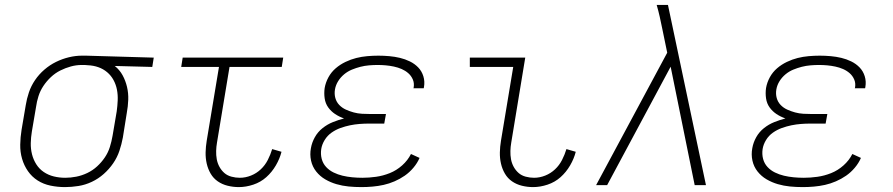

<svg xmlns="http://www.w3.org/2000/svg" viewBox="-20 -755 3640 783"><path d="M245 8Q215 8 186 2Q157 -4 133.5 -19Q110 -34 94 -57Q78 -80 70 -107.5Q62 -135 62.5 -165Q63 -195 68 -226L85 -326Q89 -352 98 -378.5Q107 -405 123 -428.5Q139 -452 161 -471Q183 -490 208.5 -502.5Q234 -515 261 -521.5Q288 -528 314 -528H331L607 -520L601 -482L448 -486Q468 -470 480 -448Q492 -426 498 -400.5Q504 -375 503 -348Q502 -321 497 -294L481 -194Q476 -167 467 -140Q458 -113 441.5 -89Q425 -65 403 -45.5Q381 -26 354.5 -13.5Q328 -1 300 3.5Q272 8 245 8ZM246 -30Q268 -30 291 -34.5Q314 -39 336 -49.5Q358 -60 376 -76.5Q394 -93 407.5 -113Q421 -133 428 -155.5Q435 -178 439 -201L456 -301Q459 -323 460 -345.5Q461 -368 457 -389Q453 -410 443 -428.5Q433 -447 417 -460.5Q401 -474 381 -481Q361 -488 338 -489L325 -490H313Q291 -490 269 -484Q247 -478 226 -467.5Q205 -457 187.5 -440.5Q170 -424 157 -404.5Q144 -385 137 -363Q130 -341 127 -319L110 -219Q106 -195 105.5 -171.5Q105 -148 110.5 -126Q116 -104 128 -85Q140 -66 158.5 -53.5Q177 -41 199.5 -35.5Q222 -30 246 -30Z M954 8Q931 8 908.5 2.5Q886 -3 868 -15.5Q850 -28 839 -47Q828 -66 823 -88Q818 -110 818.5 -133.5Q819 -157 823 -181L873 -482H719L725 -520H1135L1129 -482H916L865 -174Q862 -157 861.5 -139.5Q861 -122 864 -105.5Q867 -89 875 -74.5Q883 -60 895 -49.5Q907 -39 924 -34.5Q941 -30 958 -30Q981 -30 1003.5 -39Q1026 -48 1043.5 -64.5Q1061 -81 1072 -102.5Q1083 -124 1090 -147L1128 -136Q1121 -108 1105 -80.5Q1089 -53 1066 -32.5Q1043 -12 1013 -2Q983 8 954 8Z M1454 8Q1427 8 1401.5 5.5Q1376 3 1352 -4Q1328 -11 1306.5 -23.5Q1285 -36 1269.5 -55.5Q1254 -75 1248.5 -100Q1243 -125 1248 -151Q1252 -174 1264 -195.5Q1276 -217 1295.5 -232.5Q1315 -248 1337.5 -257Q1360 -266 1383 -272Q1363 -279 1346.5 -290Q1330 -301 1318.5 -317Q1307 -333 1304 -354Q1301 -375 1304 -396Q1308 -419 1319.5 -440Q1331 -461 1349 -476.5Q1367 -492 1389 -502.5Q1411 -513 1433 -518.5Q1455 -524 1478 -526Q1501 -528 1523 -528Q1545 -528 1567.5 -526Q1590 -524 1611 -519Q1632 -514 1651.5 -504.5Q1671 -495 1685.5 -480Q1700 -465 1706.5 -444Q1713 -423 1709 -400L1708 -395H1666L1667 -398Q1670 -416 1663.5 -431Q1657 -446 1645 -456.5Q1633 -467 1618 -473.5Q1603 -480 1586.5 -483.5Q1570 -487 1553.5 -488.5Q1537 -490 1520 -490Q1503 -490 1485 -488.5Q1467 -487 1449.5 -482.5Q1432 -478 1415 -471Q1398 -464 1383.5 -452Q1369 -440 1359 -424Q1349 -408 1346 -390Q1343 -372 1347.5 -355.5Q1352 -339 1363.5 -327Q1375 -315 1390.5 -308Q1406 -301 1422.5 -296.5Q1439 -292 1456.5 -291Q1474 -290 1492 -290H1554L1547 -251H1485Q1466 -251 1446.5 -249.5Q1427 -248 1407.5 -244Q1388 -240 1368.5 -233Q1349 -226 1332 -214Q1315 -202 1304 -184Q1293 -166 1290 -147Q1287 -126 1292 -107Q1297 -88 1310 -74Q1323 -60 1340.5 -51.5Q1358 -43 1377 -38.5Q1396 -34 1416.5 -32Q1437 -30 1458 -30Q1485 -30 1513.5 -34Q1542 -38 1569.5 -49Q1597 -60 1620 -80.5Q1643 -101 1656 -127L1691 -111Q1682 -90 1666 -71Q1650 -52 1630.5 -38.5Q1611 -25 1589 -15.5Q1567 -6 1544.5 -1Q1522 4 1499 6Q1476 8 1454 8Z M2154 8Q2131 8 2108.5 2.5Q2086 -3 2068 -15.5Q2050 -28 2039 -47Q2028 -66 2023 -88Q2018 -110 2018.5 -133.5Q2019 -157 2023 -181L2073 -482H1896V-520H2122L2065 -174Q2062 -157 2061.5 -139.5Q2061 -122 2064 -105.5Q2067 -89 2075 -74.5Q2083 -60 2095 -49.5Q2107 -39 2124 -34.5Q2141 -30 2158 -30Q2181 -30 2203.5 -39Q2226 -48 2243.5 -64.5Q2261 -81 2272 -102.5Q2283 -124 2290 -147L2328 -136Q2321 -108 2305 -80.5Q2289 -53 2266 -32.5Q2243 -12 2213 -2Q2183 8 2154 8Z M2813 0 2715 -483 2456 0H2411L2701 -540L2681 -637Q2676 -662 2670.5 -686.5Q2665 -711 2658 -735H2704L2859 0Z M3254 8Q3227 8 3201.5 5.5Q3176 3 3152 -4Q3128 -11 3106.5 -23.5Q3085 -36 3069.5 -55.5Q3054 -75 3048.5 -100Q3043 -125 3048 -151Q3052 -174 3064 -195.5Q3076 -217 3095.5 -232.5Q3115 -248 3137.5 -257Q3160 -266 3183 -272Q3163 -279 3146.5 -290Q3130 -301 3118.5 -317Q3107 -333 3104 -354Q3101 -375 3104 -396Q3108 -419 3119.5 -440Q3131 -461 3149 -476.5Q3167 -492 3189 -502.5Q3211 -513 3233 -518.5Q3255 -524 3278 -526Q3301 -528 3323 -528Q3345 -528 3367.5 -526Q3390 -524 3411 -519Q3432 -514 3451.5 -504.5Q3471 -495 3485.5 -480Q3500 -465 3506.5 -444Q3513 -423 3509 -400L3508 -395H3466L3467 -398Q3470 -416 3463.5 -431Q3457 -446 3445 -456.5Q3433 -467 3418 -473.5Q3403 -480 3386.5 -483.5Q3370 -487 3353.5 -488.5Q3337 -490 3320 -490Q3303 -490 3285 -488.5Q3267 -487 3249.5 -482.5Q3232 -478 3215 -471Q3198 -464 3183.5 -452Q3169 -440 3159 -424Q3149 -408 3146 -390Q3143 -372 3147.5 -355.5Q3152 -339 3163.5 -327Q3175 -315 3190.5 -308Q3206 -301 3222.5 -296.5Q3239 -292 3256.5 -291Q3274 -290 3292 -290H3354L3347 -251H3285Q3266 -251 3246.5 -249.5Q3227 -248 3207.5 -244Q3188 -240 3168.5 -233Q3149 -226 3132 -214Q3115 -202 3104 -184Q3093 -166 3090 -147Q3087 -126 3092 -107Q3097 -88 3110 -74Q3123 -60 3140.5 -51.5Q3158 -43 3177 -38.5Q3196 -34 3216.5 -32Q3237 -30 3258 -30Q3285 -30 3313.5 -34Q3342 -38 3369.5 -49Q3397 -60 3420 -80.5Q3443 -101 3456 -127L3491 -111Q3482 -90 3466 -71Q3450 -52 3430.5 -38.5Q3411 -25 3389 -15.5Q3367 -6 3344.5 -1Q3322 4 3299 6Q3276 8 3254 8Z"/></svg>

Font: Iosevka Extralight Extended
Style: Italic
Weight: 200
Width: 7
Italic angle: -9°
Monospace: yes
Designer: Belleve Invis
Foundry: Belleve Invis
Version: Version 32.5.0; ttfautohint (v1.8.4)